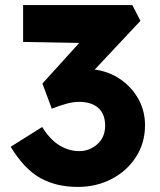

<svg xmlns="http://www.w3.org/2000/svg" viewBox="-20 -726 629 756"><path d="M286 10Q201 10 138 -25.5Q75 -61 22 -148L146 -226Q178 -175 215 -153Q252 -131 292 -131Q333 -131 363.5 -158.5Q394 -186 394 -231Q394 -277 367 -301Q340 -325 291 -325Q269 -325 241.5 -317.5Q214 -310 184 -298L147 -397L292 -557L71 -561V-706H501L533 -644L353 -452Q408 -445 453 -414.5Q498 -384 524.5 -337Q551 -290 551 -233Q551 -163 515.5 -108Q480 -53 420 -21.5Q360 10 286 10Z"/></svg>

Font: Readex Pro
Style: Bold
Weight: 700
Designer: Bonnie Shaver-Troup, Thomas Jockin
Foundry: Lexend
Version: Version 1.203; ttfautohint (v1.8.3)